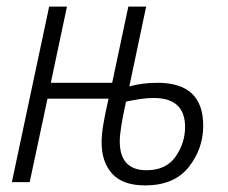

<svg xmlns="http://www.w3.org/2000/svg" viewBox="-20 -552 691 582"><path d="M420 10Q508 10 552 -45.5Q596 -101 596 -171Q596 -301 458 -301Q410 -301 372 -290L423 -532H369L320 -301H134L183 -532H129L16 0H70L124 -253H309Q298 -204 293 -174Q288 -144 288 -120Q288 -61 320 -25.5Q352 10 420 10ZM424 -36Q343 -36 343 -124Q343 -158 362 -244Q381 -248 402.5 -251.5Q424 -255 446 -255Q541 -255 541 -167Q541 -119 512.5 -77.5Q484 -36 424 -36Z"/></svg>

Font: Noto Sans Display SemiCondensed Light
Style: Italic
Weight: 300
Width: 4
Italic angle: -12°
Designer: Monotype Design Team
Foundry: Monotype Imaging Inc.
Version: Version 1.900